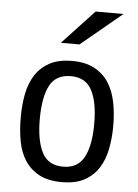

<svg xmlns="http://www.w3.org/2000/svg" viewBox="-54 -804 608 843"><g transform="rotate(5 250.0 -382.5)"><path d="M250 -3Q190 -3 150.5 -24Q111 -45 87.5 -81Q64 -117 55 -165.5Q46 -214 46 -270Q46 -326 55.5 -374.5Q65 -423 88.5 -459Q112 -495 151 -516Q190 -537 250 -537Q308 -537 347.5 -516Q387 -495 410.5 -459Q434 -423 444 -374Q454 -325 454 -270Q454 -215 444.5 -166.5Q435 -118 411.5 -81.5Q388 -45 349 -24Q310 -3 250 -3ZM250 -71Q315 -71 342.5 -123.5Q370 -176 370 -270Q370 -366 342.5 -418Q315 -470 250 -470Q184 -470 157 -418.5Q130 -367 130 -270Q130 -176 157 -123.5Q184 -71 250 -71ZM333 -762H456L275 -612H193Z"/></g></svg>

Font: D2Coding ligature
Style: Regular
Weight: 400
Monospace: yes
Designer: Yong-Rak Park; Jeong-Hwan Yoon; Sang-Min Lee;
Foundry: NHN Corporation
Version: Version 1.3.2; Build 20180524